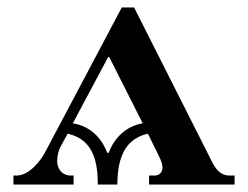

<svg xmlns="http://www.w3.org/2000/svg" viewBox="-20 -494 664 514"><path d="M16 0H177V-24H170C142 -24 133 -48 133 -62C133 -75 136 -91 144 -105L161 -136C236 -120 241 -50 242 0H294C295 -49 302 -120 376 -136L406 -75C412 -63 415 -53 415 -46C415 -33 407 -24 394 -24H379V0H608V-24H595C572 -24 559 -38 547 -62L339 -474H306L100 -85C88 -63 58 -24 24 -24H16ZM175 -164 271 -344 362 -164C317 -156 286 -125 271 -85H267C252 -125 222 -156 175 -164Z"/></svg>

Font: Old Standard
Style: Bold
Weight: 700
Designer: Alexey Kryukov <alexios@thessalonica.org.ru>
Version: Version 2.0.2